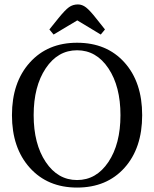

<svg xmlns="http://www.w3.org/2000/svg" viewBox="-20 -835 696 867"><path d="M222 -679 203 -702 244 -753Q274 -790 291.5 -802.5Q309 -815 332 -815Q351 -815 368.5 -801.5Q386 -788 415 -751L454 -702L435 -679L329 -743ZM328 12Q195 12 114.5 -77.5Q34 -167 34 -315Q34 -463 114.5 -552.5Q195 -642 328 -642Q462 -642 542 -553Q622 -464 622 -315Q622 -166 542 -77Q462 12 328 12ZM186.5 -103.5Q241 -22 328 -22Q415 -22 469.5 -103.5Q524 -185 524 -315Q524 -445 469.5 -526.5Q415 -608 328 -608Q241 -608 186.5 -526.5Q132 -445 132 -315Q132 -185 186.5 -103.5Z"/></svg>

Font: Arapey
Style: Regular
Weight: 400
Designer: Eduardo Rodriguez Tunni
Foundry: Eduardo Rodriguez Tunni
Version: Version 4.000